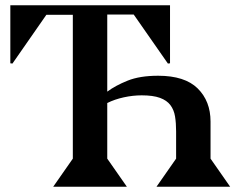

<svg xmlns="http://www.w3.org/2000/svg" viewBox="-20 -705 899 725"><path d="M645 -209Q645 -240 641 -265Q637 -290 623.5 -308Q610 -326 584 -335.5Q558 -345 515 -345Q482 -345 447.5 -337.5Q413 -330 385 -316V-106L459 0H181L255 -106V-649H155L27 -465L19 -466V-685H622V-466L614 -465L485 -650H385V-359Q416 -382 462 -400.5Q508 -419 577 -419Q678 -419 726.5 -371Q775 -323 775 -246V-106L849 0H571L645 -106Z"/></svg>

Font: Bluu Next Cyrillic
Style: Bold
Weight: 700
Designer: Igor Stepanchenko
Foundry: Igor Stepanchenko
Version: Version 1.000